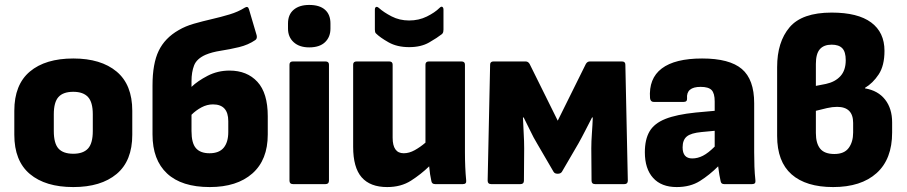

<svg xmlns="http://www.w3.org/2000/svg" viewBox="-20 -746 3674 778"><path d="M277 12Q164 12 101 -41Q38 -94 38 -200V-297Q38 -403 101 -456Q164 -509 277 -509Q389 -509 452.5 -456Q516 -403 516 -297V-200Q516 -94 452.5 -41Q389 12 277 12ZM277 -123Q317 -123 336.5 -144Q356 -165 356 -215V-283Q356 -332 336.5 -353Q317 -374 277 -374Q236 -374 217 -353Q198 -332 198 -283V-215Q198 -165 217 -144Q236 -123 277 -123Z M830 12Q716 12 657 -43Q598 -98 598 -201V-400Q598 -488 623 -540Q648 -592 704 -624Q731 -640 766 -650Q801 -660 838 -668.5Q875 -677 910 -687.5Q945 -698 972 -715Q985 -723 989 -708L1020 -603Q1023 -590 1015 -584Q986 -564 948.5 -555Q911 -546 875 -540.5Q839 -535 813 -524Q777 -508 766.5 -481Q756 -454 756 -417V-394Q781 -418 821.5 -439Q862 -460 910 -460Q981 -460 1023 -414.5Q1065 -369 1065 -275V-201Q1065 -98 1002.5 -43Q940 12 830 12ZM756 -215Q756 -166 774 -145.5Q792 -125 829 -125Q868 -125 886.5 -147.5Q905 -170 905 -211V-255Q905 -323 843 -323Q819 -323 796.5 -311Q774 -299 756 -281Z M1233 -554Q1193 -554 1170 -575Q1147 -596 1147 -630V-651Q1147 -687 1170 -706.5Q1193 -726 1233 -726Q1275 -726 1297 -706.5Q1319 -687 1319 -651V-630Q1319 -596 1297 -575Q1275 -554 1233 -554ZM1167 0Q1153 0 1153 -14V-484Q1153 -497 1167 -497H1299Q1313 -497 1313 -484V-14Q1313 0 1299 0Z M1549 12Q1480 12 1445.5 -27.5Q1411 -67 1411 -151V-484Q1411 -497 1425 -497H1557Q1571 -497 1571 -484V-188Q1571 -125 1616 -125Q1638 -125 1660.5 -137.5Q1683 -150 1704 -168V-484Q1704 -497 1718 -497H1850Q1864 -497 1864 -484V-129Q1864 -67 1869 -15Q1871 0 1856 0H1743Q1730 0 1728 -12Q1722 -38 1719 -72Q1686 -40 1645.5 -14Q1605 12 1549 12ZM1638 -555Q1589 -555 1554.5 -574.5Q1520 -594 1503 -611Q1499 -615 1499 -626V-707Q1499 -715 1503.5 -717.5Q1508 -720 1515 -714Q1535 -696 1567 -679.5Q1599 -663 1638 -663Q1677 -663 1709.5 -679Q1742 -695 1761 -714Q1768 -721 1772.5 -718Q1777 -715 1777 -707V-626Q1777 -621 1776 -616.5Q1775 -612 1771 -608Q1752 -593 1719 -574Q1686 -555 1638 -555Z M1970 0Q1956 0 1956 -14L1966 -484Q1966 -497 1980 -497H2110Q2120 -497 2126 -487L2240 -257L2354 -487Q2360 -497 2370 -497H2500Q2514 -497 2514 -484L2524 -14Q2524 0 2510 0H2391Q2377 0 2377 -14L2376 -145Q2376 -173 2378.5 -207Q2381 -241 2382 -270H2379Q2366 -245 2351.5 -216.5Q2337 -188 2324 -165L2257 -50Q2252 -42 2240 -42Q2235 -42 2230.5 -43.5Q2226 -45 2223 -50L2156 -165Q2142 -188 2128.5 -216.5Q2115 -245 2102 -270H2099Q2100 -241 2102 -207Q2104 -173 2104 -145L2103 -14Q2103 0 2089 0Z M2722 12Q2660 12 2626.5 -25Q2593 -62 2593 -129Q2593 -181 2612 -213.5Q2631 -246 2676 -264Q2721 -282 2799 -290L2876 -297V-335Q2876 -368 2863.5 -381Q2851 -394 2819 -394Q2760 -394 2764 -347Q2765 -333 2750 -333H2629Q2616 -333 2614 -348Q2608 -428 2661.5 -468.5Q2715 -509 2825 -509Q2936 -509 2986 -466.5Q3036 -424 3036 -328V-129Q3036 -98 3037 -70.5Q3038 -43 3041 -15Q3043 0 3028 0H2914Q2902 0 2900 -12Q2895 -33 2890 -72Q2855 -37 2816 -12.5Q2777 12 2722 12ZM2746 -149Q2746 -104 2785 -104Q2807 -104 2828.5 -115Q2850 -126 2876 -152V-216L2823 -211Q2780 -207 2763 -193Q2746 -179 2746 -149Z M3356 12Q3246 12 3187.5 -39.5Q3129 -91 3129 -195V-474Q3129 -576 3179.5 -635.5Q3230 -695 3350 -695Q3456 -695 3510 -655Q3564 -615 3564 -540Q3564 -480 3540.5 -444.5Q3517 -409 3485 -390V-388Q3538 -379 3566.5 -342.5Q3595 -306 3595 -250V-209Q3595 -101 3532 -44.5Q3469 12 3356 12ZM3286 -398 3327 -406Q3364 -414 3385.5 -437.5Q3407 -461 3407 -502Q3407 -536 3393 -550.5Q3379 -565 3350 -565Q3318 -565 3302 -546.5Q3286 -528 3286 -487ZM3361 -122Q3401 -122 3419 -146.5Q3437 -171 3437 -209V-248Q3437 -313 3372 -313Q3353 -313 3331 -308Q3309 -303 3286 -297V-207Q3286 -165 3303.5 -143.5Q3321 -122 3361 -122Z"/></svg>

Font: Sofia Sans Black
Style: Regular
Weight: 900
Designer: Botio Nikoltchev, Ani Petrova
Foundry: lettersoup
Version: Version 4.100; ttfautohint (v1.8.3)